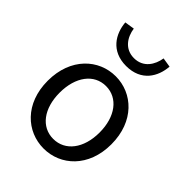

<svg xmlns="http://www.w3.org/2000/svg" viewBox="-233 -937 1071 1071"><g transform="rotate(45 303.0 -401.5)"><path d="M303 13C436 13 554 -91 554 -271C554 -452 436 -557 303 -557C170 -557 52 -452 52 -271C52 -91 170 13 303 13ZM303 -63C209 -63 146 -146 146 -271C146 -396 209 -480 303 -480C397 -480 461 -396 461 -271C461 -146 397 -63 303 -63ZM303 -638C423 -638 471 -724 477 -807L421 -816C412 -758 376 -700 303 -700C230 -700 194 -758 186 -816L128 -807C135 -724 184 -638 303 -638Z"/></g></svg>

Font: Noto Sans KR
Style: Regular
Weight: 400
Designer: Ryoko NISHIZUKA 西塚涼子 (kana, bopomofo & ideographs); Paul D. Hunt (Latin, Greek & Cyrillic); Sandoll Communications 산돌커뮤니
Foundry: Adobe
Version: Version 2.004;hotconv 1.0.118;makeotfexe 2.5.65603